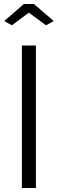

<svg xmlns="http://www.w3.org/2000/svg" viewBox="-20 -937 288 957"><path d="M1 -832 99 -917H149L248 -832L209 -811L124 -874L39 -811ZM89 0V-710H159V0Z"/></svg>

Font: Raleway-v4020
Style: Regular
Weight: 400
Designer: Matt McInerney, Pablo Impallari, Rodrigo Fuenzalida
Foundry: Matt McInerney, Pablo Impallari, Rodrigo Fuenzalida
Version: Version 4.020;PS 004.020;hotconv 1.0.88;makeotf.lib2.5.64775